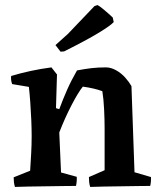

<svg xmlns="http://www.w3.org/2000/svg" viewBox="-20 -734 633 758"><path d="M39 4Q36 -6 35 -15Q34 -24 34 -34L99 -60Q101 -90 103 -126.5Q105 -163 105 -197Q105 -225 103.5 -260.5Q102 -296 99.5 -330.5Q97 -365 94 -391L28 -402Q25 -410 24 -418Q23 -426 24 -434Q100 -457 183 -468L205 -440L201 -307L214 -303Q228 -341 244.5 -378.5Q261 -416 284 -456Q316 -462 341.5 -465Q367 -468 398 -468Q418 -468 438.5 -456.5Q459 -445 474.5 -427.5Q490 -410 499 -394Q502 -309 505 -224Q508 -139 511 -54L576 -35Q577 -17 573 0Q554 0 523.5 0.5Q493 1 458 1.5Q423 2 390.5 2.5Q358 3 336 4Q333 -6 332 -15.5Q331 -25 331 -35L393 -62V-227Q393 -261 391 -302.5Q389 -344 384 -374Q368 -380 348.5 -384.5Q329 -389 307 -392Q289 -370 262.5 -319Q236 -268 214 -211L221 -53L283 -36Q284 -18 280 0Q261 0 229 0.5Q197 1 160.5 1.5Q124 2 91.5 2.5Q59 3 39 4ZM219 -530 199 -556 248 -600 353 -710 365 -714Q372 -711 390 -696Q408 -681 425 -665L429 -647Q418 -634 370.5 -605Q323 -576 233 -531Z"/></svg>

Font: Labrada SemiBold
Style: Regular
Weight: 600
Designer: Mercedes Jáuregui
Foundry: Omnibus-Type Team
Version: Version 1.000; ttfautohint (v1.8.4.7-5d5b)